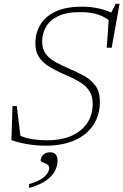

<svg xmlns="http://www.w3.org/2000/svg" viewBox="-20 -742 637 991"><path d="M561 -622Q528.5 -652 489 -665.8Q449.5 -679.5 394 -679.5Q322 -679.5 278.8 -658Q235.5 -636.5 216.5 -602Q197.5 -567.5 197.5 -528.5Q197.5 -488 217.2 -462.5Q237 -437 269.5 -420Q302 -403 339 -386.5Q376 -371 412.2 -351.5Q448.5 -332 472 -300.5Q495.5 -269 495.5 -217Q495.5 -147 461.2 -96Q427 -45 364.5 -17.5Q302 10 216.5 10Q167.5 10 119.8 1.8Q72 -6.5 39 -19L44.5 -194.5H66.5L89 -11.5L63 -53Q94 -33.5 135.8 -25.8Q177.5 -18 223 -18Q298 -18 350.5 -41.8Q403 -65.5 430.8 -107.8Q458.5 -150 458.5 -206Q458.5 -242.5 444 -267.5Q429.5 -292.5 405.5 -309.5Q381.5 -326.5 353.2 -339.5Q325 -352.5 297.5 -364.5Q261 -381 230.2 -400.2Q199.5 -419.5 181 -448Q162.5 -476.5 162.5 -520Q162.5 -569.5 186.8 -612.2Q211 -655 264.2 -681.2Q317.5 -707.5 405.5 -707.5Q453 -707.5 494.8 -697.2Q536.5 -687 565.5 -672L550.5 -669L577 -722.5H597L556.5 -495.5H531L541.5 -648.5ZM190 85Q190 71 202.8 57.5Q215.5 44 239 44Q256 44 266.5 54.2Q277 64.5 277 87.5Q277 111.5 264.8 137.8Q252.5 164 220.5 187.8Q188.5 211.5 130 228.5V208Q171 196.5 193.5 181.8Q216 167 225 152Q234 137 234 126Q234 112 223 106Q212 100 201 95.8Q190 91.5 190 85Z"/></svg>

Font: Newsreader 9pt ExtraLight
Style: Italic
Weight: 250
Italic angle: -17°
Designer: Hugues Gentile
Foundry: Production Type
Version: Version 1.003